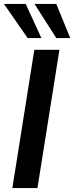

<svg xmlns="http://www.w3.org/2000/svg" viewBox="-25 -959 378 979"><path d="M38 0 150 -705H278L166 0ZM262 -765 151 -939H262L333 -765ZM116 -765 -5 -939H106L186 -765Z"/></svg>

Font: Nunito Sans 12pt ExtraLight
Style: Italic
Weight: 200
Italic angle: -9°
Designer: Vernon Adams
Foundry: Vernon Adams
Version: Version 3.101;gftools[0.9.27]